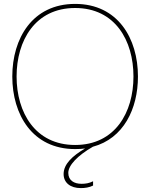

<svg xmlns="http://www.w3.org/2000/svg" viewBox="-20 -752 770 984"><path d="M365 12C383 12 400 11 416 9C351 47 306 89 306 140C306 184 340 212 394 212C415 212 437 209 457 199V177C437 187 419 190 398 190C360 190 330 173 330 134C330 95 378 45 456 0C613 -42 687 -194 687 -360C687 -555 584 -732 365 -732C146 -732 43 -555 43 -360C43 -165 146 12 365 12ZM65 -360C65 -544 160 -711 365 -711C570 -711 664 -544 664 -360C664 -176 570 -9 365 -9C160 -9 65 -176 65 -360Z"/></svg>

Font: Aspekta 50
Style: Regular
Weight: 50
Designer: Ivo Dolenc
Version: Version 2.000